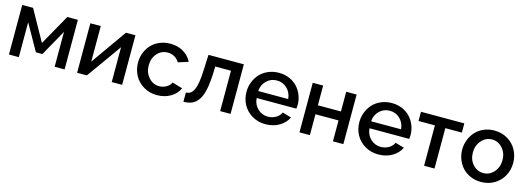

<svg xmlns="http://www.w3.org/2000/svg" viewBox="-4 -1239 5353 1956"><g transform="rotate(15 2673.0 -261.0)"><path d="M65.9 0V-522.9H180.2L359.9 -200.2L541 -522.9H652.8V0H547.9V-368.2L394 -92.8H325.2L169.9 -368.2V0Z M784.7 0V-522H894.5V-147L1159.7 -522.9H1259.8V0H1149.9V-367.2L887.7 0Z M1627.9 9.8Q1548.8 9.8 1486.1 -27.8Q1423.3 -65.4 1390.1 -127.2Q1356.9 -189 1356.9 -262.2Q1356.9 -317.4 1376.2 -366.5Q1395.5 -415.5 1430.2 -452.4Q1464.8 -489.3 1516.1 -510.7Q1567.4 -532.2 1627.9 -532.2Q1707 -532.2 1765.6 -497.1Q1824.2 -461.9 1854.5 -401.9L1747.6 -368.2Q1729 -400.9 1696.8 -419.4Q1664.6 -438 1625.5 -438Q1559.1 -438 1514.4 -388.4Q1469.7 -338.9 1469.7 -262.2Q1469.7 -187 1515.6 -135.5Q1561.5 -84 1626.5 -84Q1667 -84 1702.6 -104.7Q1738.3 -125.5 1750.5 -155.8L1858.9 -124Q1832.5 -64 1770.5 -27.1Q1708.5 9.8 1627.9 9.8Z M1907.2 4.9V-92.8Q1933.6 -93.3 1952.4 -105.2Q1971.2 -117.2 1986.8 -146.7Q2002.4 -176.3 2011.5 -230.5Q2020.5 -284.7 2023.4 -365.2L2030.3 -522.9H2403.3V0H2293.5V-425.8H2127.4L2125.5 -355Q2121.1 -250.5 2106.4 -180.9Q2091.8 -111.3 2064 -70.3Q2036.1 -29.3 1998.8 -12.5Q1961.4 4.4 1907.2 4.9Z M2772.5 9.8Q2692.9 9.8 2630.4 -27.3Q2567.9 -64.5 2534.7 -125.5Q2501.5 -186.5 2501.5 -259.8Q2501.5 -314.9 2521.2 -364.7Q2541 -414.6 2575.7 -451.7Q2610.4 -488.8 2661.9 -510.5Q2713.4 -532.2 2773.4 -532.2Q2833.5 -532.2 2884 -510.3Q2934.6 -488.3 2968.5 -451.4Q3002.4 -414.6 3021.2 -366.2Q3040 -317.9 3040 -265.1Q3040 -251.5 3037.1 -225.1H2618.2Q2623 -157.2 2668.7 -114Q2714.4 -70.8 2776.4 -70.8Q2821.3 -70.8 2859.9 -93Q2898.4 -115.2 2913.1 -150.9L3007.3 -124Q2979.5 -64 2916.5 -27.1Q2853.5 9.8 2772.5 9.8ZM2615.2 -297.9H2931.2Q2925.3 -365.7 2880.6 -408.4Q2835.9 -451.2 2772.5 -451.2Q2709.5 -451.2 2664.6 -408Q2619.6 -364.7 2615.2 -297.9Z M3129.9 0V-522.9H3239.7V-314.9H3482.9V-522.9H3592.8V0H3482.9V-220.2H3239.7V0Z M3962.9 9.8Q3883.3 9.8 3820.8 -27.3Q3758.3 -64.5 3725.1 -125.5Q3691.9 -186.5 3691.9 -259.8Q3691.9 -314.9 3711.7 -364.7Q3731.4 -414.6 3766.1 -451.7Q3800.8 -488.8 3852.3 -510.5Q3903.8 -532.2 3963.9 -532.2Q4023.9 -532.2 4074.5 -510.3Q4125 -488.3 4158.9 -451.4Q4192.9 -414.6 4211.7 -366.2Q4230.5 -317.9 4230.5 -265.1Q4230.5 -251.5 4227.5 -225.1H3808.6Q3813.5 -157.2 3859.1 -114Q3904.8 -70.8 3966.8 -70.8Q4011.7 -70.8 4050.3 -93Q4088.9 -115.2 4103.5 -150.9L4197.8 -124Q4169.9 -64 4106.9 -27.1Q4043.9 9.8 3962.9 9.8ZM3805.7 -297.9H4121.6Q4115.7 -365.7 4071 -408.4Q4026.4 -451.2 3962.9 -451.2Q3899.9 -451.2 3855 -408Q3810.1 -364.7 3805.7 -297.9Z M4444.3 0V-425.8H4271.5V-522.9H4728.5V-425.8H4554.2V0Z M5044.9 -532.2Q5124 -532.2 5186.3 -494.6Q5248.5 -457 5281.2 -395.5Q5314 -334 5314 -261.2Q5314 -188.5 5281.2 -127Q5248.5 -65.4 5186.3 -27.8Q5124 9.8 5044.9 9.8Q4984.9 9.8 4933.8 -12.2Q4882.8 -34.2 4848.6 -71.3Q4814.5 -108.4 4795.4 -157.7Q4776.4 -207 4776.4 -261.2Q4776.4 -315.4 4795.9 -364.7Q4815.4 -414.1 4849.6 -451.2Q4883.8 -488.3 4934.8 -510.3Q4985.8 -532.2 5044.9 -532.2ZM5044.9 -438Q4980 -438 4934.6 -386.2Q4889.2 -334.5 4889.2 -259.8Q4889.2 -184.6 4934.3 -134.3Q4979.5 -84 5044.9 -84Q5110.4 -84 5155.8 -135.3Q5201.2 -186.5 5201.2 -261.2Q5201.2 -335.9 5155.8 -387Q5110.4 -438 5044.9 -438Z"/></g></svg>

Font: Rawline SemiBold
Style: Regular
Weight: 600
Designer: Matt McInerney, Pablo Impallari, Rodrigo Fuenzalida
Foundry: Matt McInerney, Pablo Impallari, Rodrigo Fuenzalida
Version: Version 4.020;PS 004.020;hotconv 1.0.88;makeotf.lib2.5.64775